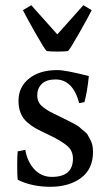

<svg xmlns="http://www.w3.org/2000/svg" viewBox="-20 -701 421 737"><path d="M179 -22Q260 -22 260 -92Q260 -123 237 -142Q214 -161 172 -181Q130 -201 115 -209.5Q100 -218 84 -232Q51 -261 51 -314Q51 -367 91.5 -399.5Q132 -432 200 -432Q232 -432 321 -409Q315 -348 304 -309L284 -305Q260 -396 193 -396Q158 -396 140.5 -379Q123 -362 123 -335.5Q123 -309 141 -293.5Q159 -278 184 -266Q209 -254 227 -245L249 -234Q279 -219 285.5 -212.5Q292 -206 303 -197.5Q314 -189 317.5 -181.5Q321 -174 327 -164Q337 -146 337 -118Q337 -52 291 -18Q245 16 173.5 16Q102 16 48 -11Q46 -25 46 -65.5Q46 -106 48 -120L77 -126Q85 -80 112 -51Q139 -22 179 -22ZM159 -505Q150 -514 114 -577.5Q78 -641 68 -662L100 -681L200 -569L300 -681L332 -662Q322 -641 286 -577.5Q250 -514 241 -505Q225 -503 200 -503Q175 -503 159 -505Z"/></svg>

Font: Buenard
Style: Regular
Weight: 400
Designer: Gustavo Ibarra
Foundry: FontFuror
Version: Version 1.001 2011